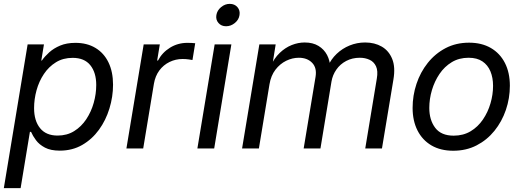

<svg xmlns="http://www.w3.org/2000/svg" viewBox="-26 -764 2686 988"><path d="M-6.3 204.1 116.2 -535.6H200.2L186.5 -452.6H189.5Q204.1 -473.6 227.3 -494.6Q250.5 -515.6 283.7 -529.5Q316.9 -543.5 362.3 -543.5Q421.9 -543.5 465.3 -517.3Q508.8 -491.2 532.2 -442.9Q555.7 -394.5 555.7 -328.1Q555.7 -266.1 537.1 -205.6Q518.6 -145 483.2 -96.2Q447.8 -47.4 397 -18.1Q346.2 11.2 281.7 11.2Q234.9 11.2 205.3 -4.4Q175.8 -20 159.2 -42.5Q142.6 -64.9 133.8 -85.4H127.9L80.1 204.1ZM270.5 -66.4Q318.8 -66.4 355.7 -89.4Q392.6 -112.3 418 -150.6Q443.4 -189 456.3 -234.9Q469.2 -280.8 469.2 -326.7Q469.2 -390.6 438.7 -428.5Q408.2 -466.3 347.7 -466.3Q298.8 -466.3 262 -443.6Q225.1 -420.9 200 -383.3Q174.8 -345.7 162.1 -299.8Q149.4 -253.9 149.4 -207.5Q149.4 -142.6 180.2 -104.5Q210.9 -66.4 270.5 -66.4Z M624.5 0 713.4 -535.6H796.4L782.7 -452.6H787.1Q808.6 -493.7 848.9 -518.6Q889.2 -543.5 938 -543.5Q948.2 -543.5 960 -543Q971.7 -542.5 978.5 -541.5L964.4 -455.1Q959 -456.1 944.6 -458.3Q930.2 -460.4 913.1 -460.4Q877.9 -460.4 846.4 -445.1Q814.9 -429.7 793.9 -401.4Q772.9 -373 766.1 -333.5L710.9 0Z M989.7 0 1078.6 -535.6H1164.6L1076.2 0ZM1137.2 -628.9Q1112.8 -628.9 1098.1 -645.8Q1083.5 -662.6 1087.4 -686.5Q1091.3 -710.4 1111.6 -727.3Q1131.8 -744.1 1156.2 -744.1Q1181.2 -744.1 1195.8 -727.3Q1210.4 -710.4 1206.5 -686.5Q1203.1 -662.6 1182.6 -645.8Q1162.1 -628.9 1137.2 -628.9Z M1219.7 0 1308.6 -535.6H1392.6L1374 -419.4L1365.7 -421.9Q1384.8 -464.4 1413.3 -491.7Q1441.9 -519 1475.1 -532.2Q1508.3 -545.4 1542 -545.4Q1584 -545.4 1612.8 -527.8Q1641.6 -510.3 1657 -481Q1672.4 -451.7 1673.3 -415.5L1660.6 -421.4Q1677.2 -459 1706.3 -486.8Q1735.4 -514.6 1773.2 -530Q1811 -545.4 1853 -545.4Q1901.9 -545.4 1938.5 -524.2Q1975.1 -502.9 1992.2 -460.7Q2009.3 -418.5 1998.5 -355L1939.5 0H1853.5L1913.1 -359.9Q1919.9 -399.4 1908.9 -422.9Q1897.9 -446.3 1875.5 -456.5Q1853 -466.8 1825.7 -466.8Q1786.6 -466.8 1755.6 -450.4Q1724.6 -434.1 1705.1 -406.2Q1685.5 -378.4 1679.7 -344.2L1623 0H1536.6L1597.7 -368.2Q1605.5 -414.6 1580.3 -440.7Q1555.2 -466.8 1511.7 -466.8Q1478.5 -466.8 1446.5 -451.2Q1414.6 -435.5 1391.4 -405.3Q1368.2 -375 1360.8 -330.6L1306.2 0Z M2306.2 11.7Q2241.2 11.7 2194.3 -15.6Q2147.5 -43 2122.3 -92.8Q2097.2 -142.6 2097.2 -208.5Q2097.2 -272.5 2117.2 -332.5Q2137.2 -392.6 2175.3 -440.4Q2213.4 -488.3 2267.1 -516.4Q2320.8 -544.4 2387.7 -544.4Q2452.6 -544.4 2499.8 -517.1Q2546.9 -489.7 2572.3 -439.9Q2597.7 -390.1 2597.7 -322.8Q2597.7 -258.3 2577.1 -198.2Q2556.6 -138.2 2518.3 -90.8Q2480 -43.5 2426.5 -15.9Q2373 11.7 2306.2 11.7ZM2308.6 -65.9Q2357.9 -65.9 2395.8 -88.6Q2433.6 -111.3 2459.2 -149.2Q2484.9 -187 2498 -232.2Q2511.2 -277.3 2511.2 -322.3Q2511.2 -364.3 2497.6 -397Q2483.9 -429.7 2456.3 -448.2Q2428.7 -466.8 2385.3 -466.8Q2336.4 -466.8 2298.8 -444.1Q2261.2 -421.4 2235.6 -383.5Q2210 -345.7 2196.5 -300Q2183.1 -254.4 2183.1 -208.5Q2183.1 -146.5 2213.6 -106.2Q2244.1 -65.9 2308.6 -65.9Z"/></svg>

Font: Inter 20pt
Style: Italic
Weight: 400
Italic angle: -9.3988°
Version: Version 4.001;git-66647c0bb